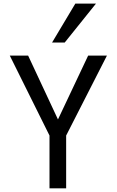

<svg xmlns="http://www.w3.org/2000/svg" viewBox="-20 -1033 640 1053"><path d="M33.7 0ZM342.8 0H251.5V-289.6L33.7 -728H134.3L297.9 -377.9L463.4 -728H566.4L342.8 -289.6ZM265.6 -799.8 393.1 -1013.2H506.3L335 -799.8Z"/></svg>

Font: Oxygen Mono
Style: Regular
Weight: 400
Designer: Vernon Adams
Foundry: Vernon Adams
Version: Version 0.201; ttfautohint (v0.8) -r 50 -G 200 -x